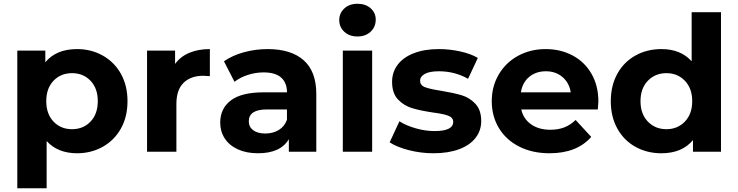

<svg xmlns="http://www.w3.org/2000/svg" viewBox="-20 -807 3926 1021"><path d="M658 -269Q658 -186 623 -123.5Q588 -61 526.5 -26.5Q465 8 390 8Q287 8 228 -57V194H72V-538H221V-476Q279 -546 390 -546Q465 -546 526.5 -511.5Q588 -477 623 -414.5Q658 -352 658 -269ZM500 -269Q500 -337 461.5 -377.5Q423 -418 363 -418Q303 -418 264.5 -377.5Q226 -337 226 -269Q226 -201 264.5 -160.5Q303 -120 363 -120Q423 -120 461.5 -160.5Q500 -201 500 -269Z M1096 -546V-402Q1070 -404 1061 -404Q994 -404 956 -366.5Q918 -329 918 -254V0H762V-538H911V-467Q939 -506 986.5 -526Q1034 -546 1096 -546Z M1662 -307V0H1516V-67Q1472 8 1352 8Q1290 8 1244.5 -13Q1199 -34 1175 -71Q1151 -108 1151 -155Q1151 -230 1207.5 -273Q1264 -316 1382 -316H1506Q1506 -367 1475 -394.5Q1444 -422 1382 -422Q1339 -422 1297.5 -408.5Q1256 -395 1227 -372L1171 -481Q1215 -512 1276.5 -529Q1338 -546 1403 -546Q1528 -546 1595 -486.5Q1662 -427 1662 -307ZM1506 -170V-225H1399Q1303 -225 1303 -162Q1303 -132 1326.5 -114.5Q1350 -97 1391 -97Q1431 -97 1462 -115.5Q1493 -134 1506 -170Z M1803 -538H1959V0H1803ZM1784 -700Q1784 -737 1811 -762Q1838 -787 1881 -787Q1924 -787 1951 -763Q1978 -739 1978 -703Q1978 -664 1951 -638.5Q1924 -613 1881 -613Q1838 -613 1811 -638Q1784 -663 1784 -700Z M2052 -50 2104 -162Q2140 -139 2191 -124.5Q2242 -110 2291 -110Q2390 -110 2390 -159Q2390 -182 2363 -192Q2336 -202 2280 -209Q2214 -219 2171 -232Q2128 -245 2096.5 -278Q2065 -311 2065 -372Q2065 -423 2094.5 -462.5Q2124 -502 2180.5 -524Q2237 -546 2314 -546Q2371 -546 2427.5 -533.5Q2484 -521 2521 -499L2469 -388Q2398 -428 2314 -428Q2264 -428 2239 -414Q2214 -400 2214 -378Q2214 -353 2241 -343Q2268 -333 2327 -324Q2393 -313 2435 -300.5Q2477 -288 2508 -255Q2539 -222 2539 -163Q2539 -113 2509 -74Q2479 -35 2421.5 -13.5Q2364 8 2285 8Q2218 8 2154 -8.5Q2090 -25 2052 -50Z M3159 -225H2752Q2763 -175 2804 -146Q2845 -117 2906 -117Q2948 -117 2980.5 -129.5Q3013 -142 3041 -169L3124 -79Q3048 8 2902 8Q2811 8 2741 -27.5Q2671 -63 2633 -126Q2595 -189 2595 -269Q2595 -348 2632.5 -411.5Q2670 -475 2735.5 -510.5Q2801 -546 2882 -546Q2961 -546 3025 -512Q3089 -478 3125.5 -414.5Q3162 -351 3162 -267Q3162 -264 3159 -225ZM2750 -316H3015Q3007 -367 2971 -397.5Q2935 -428 2883 -428Q2830 -428 2794 -398Q2758 -368 2750 -316Z M3814 -742V0H3665V-62Q3607 8 3497 8Q3421 8 3359.5 -26Q3298 -60 3263 -123Q3228 -186 3228 -269Q3228 -352 3263 -415Q3298 -478 3359.5 -512Q3421 -546 3497 -546Q3600 -546 3658 -481V-742ZM3661 -269Q3661 -337 3622 -377.5Q3583 -418 3524 -418Q3464 -418 3425 -377.5Q3386 -337 3386 -269Q3386 -201 3425 -160.5Q3464 -120 3524 -120Q3583 -120 3622 -160.5Q3661 -201 3661 -269Z"/></svg>

Font: Montserrat-Bold
Style: Bold
Weight: 700
Version: Version 7.200